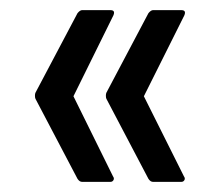

<svg xmlns="http://www.w3.org/2000/svg" viewBox="-20 -452 436 379"><path d="M282 -93Q277 -93 273 -99L190 -257Q189 -259 189 -263Q189 -267 190 -269L273 -426Q278 -432 282 -432H338Q343 -432 344.5 -429.5Q346 -427 344 -422L264 -262L343 -104Q346 -100 344 -96.5Q342 -93 338 -93ZM142 -93Q137 -93 133 -99L50 -257Q49 -259 49 -263Q49 -267 50 -269L133 -426Q138 -432 142 -432H198Q203 -432 204.5 -429.5Q206 -427 204 -422L125 -262L203 -104Q206 -100 204 -96.5Q202 -93 198 -93Z"/></svg>

Font: Sofia Sans Condensed
Style: Regular
Weight: 400
Designer: Botio Nikoltchev, Ani Petrova
Foundry: lettersoup
Version: Version 4.100